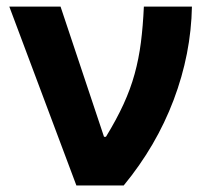

<svg xmlns="http://www.w3.org/2000/svg" viewBox="-20 -566 642 586"><path d="M213.1 0 8.4 -545.9H164.8L297.5 -148.4H303.3Q335.7 -201.4 357 -247.9Q378.3 -294.4 390.9 -340.2Q403.5 -386 410 -436.1Q416.4 -486.1 419.1 -545.9H565.8Q563.1 -401.3 509.9 -260.7Q456.7 -120.2 357.6 0Z"/></svg>

Font: Inter Tight
Style: Regular
Weight: 400
Designer: Rasmus Andersson
Foundry: rsms
Version: Version 3.002